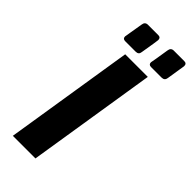

<svg xmlns="http://www.w3.org/2000/svg" viewBox="-296 -990 1039 1039"><g transform="rotate(45 223.5 -471.0)"><path d="M58 0 176 -742H349L231 0ZM324 -792Q305 -792 305 -810Q305 -811 306 -815.5Q307 -820 311 -843Q315 -866 323 -918Q326 -942 348 -942H428Q447 -942 447 -923Q447 -923 446.5 -918Q446 -913 442 -890Q438 -867 430 -814Q427 -792 404 -792ZM126 -792Q107 -792 107 -810Q107 -811 108 -815.5Q109 -820 112.5 -843Q116 -866 125 -918Q128 -942 150 -942H230Q248 -942 248 -923Q248 -923 247.5 -918Q247 -913 243.5 -890Q240 -867 231 -814Q229 -792 206 -792Z"/></g></svg>

Font: Exo Thin ExtraBold
Style: Italic
Weight: 800
Italic angle: -9°
Version: Version 2.000